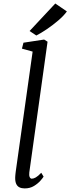

<svg xmlns="http://www.w3.org/2000/svg" viewBox="-20 -1038 392 1068"><path d="M143 -79Q141 -62 145.2 -53Q149.5 -44 156.5 -44Q166.5 -44 179 -51Q191.5 -58 209.5 -77L222.5 -55.5Q218.5 -48.5 204.8 -32.8Q191 -17 169 -3.5Q147 10 117 10Q100 10 88 4Q76 -2 70 -15.5Q64 -29 64.5 -50.5Q64.5 -54 65 -60Q65.5 -66 66.2 -72.5Q67 -79 67.5 -83.5L161.5 -751L102 -767.5L110.5 -800.5L225.5 -818L244.5 -806ZM144.5 -865.5 287.5 -1018.5 352 -974.5Q335.5 -951 304.2 -924.2Q273 -897.5 239.5 -875Q206 -852.5 182 -840.5Z"/></svg>

Font: Merriweather 7pt Light
Style: Italic
Weight: 300
Italic angle: -7.8°
Designer: Eben Sorkin
Foundry: Eben Sorkin
Version: Version 2.200;gftools[0.9.31]